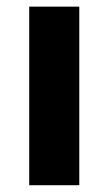

<svg xmlns="http://www.w3.org/2000/svg" viewBox="-20 -547 320 567"><path d="M66.3 0V-527.4H214.1V0Z"/></svg>

Font: Archivo SemiBold SemiExpanded
Style: Regular
Weight: 600
Width: 6
Version: Version 2.001